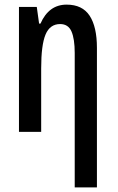

<svg xmlns="http://www.w3.org/2000/svg" viewBox="-20 -570 509 830"><path d="M303 240V-341Q303 -402 289 -434Q275 -466 240 -466Q196 -466 177 -421Q158 -376 158 -274V0H62V-540H139L149 -468H155Q191 -550 268 -550Q336 -550 367.5 -502Q399 -454 399 -363V240Z"/></svg>

Font: Noto Sans ExtraCondensed Medium
Style: Regular
Weight: 500
Width: 2
Designer: Monotype Design Team
Foundry: Monotype Imaging Inc.
Version: Version 2.013; ttfautohint (v1.8.4.7-5d5b)